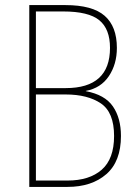

<svg xmlns="http://www.w3.org/2000/svg" viewBox="-20 -734 540 754"><path d="M245 0Q340 0 397.5 -50Q455 -100 455 -200Q455 -270 423.5 -316Q392 -362 317 -376V-377Q376 -388 407.5 -435Q439 -482 439 -546Q439 -630 391 -672Q343 -714 237 -714H95V0ZM121 -689H228Q328 -689 370 -654.5Q412 -620 412 -546Q412 -388 238 -388H121ZM121 -363H238Q324 -363 376 -328Q428 -293 428 -200Q428 -110 379.5 -67.5Q331 -25 245 -25H121Z"/></svg>

Font: Noto Sans Mono UI Condensed Thin
Style: Regular
Weight: 250
Width: 3
Designer: Monotype Design team
Foundry: Monotype Imaging Inc.
Version: 1.000